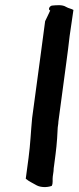

<svg xmlns="http://www.w3.org/2000/svg" viewBox="-20 -747 308 753"><path d="M157 -664C151 -618 144 -568 138 -521L106 -284C101 -232 99 -179 92 -128L81 -46C94 -35 109 -29 124 -20C139 -12 164 -11 183 -18C189 -30 185 -42 187 -55L190 -76C190 -84 191 -91 192 -97L198 -143C201 -163 202 -182 204 -204L206 -240C206 -250 209 -260 209 -270C219 -347 230 -424 240 -501C245 -535 249 -572 253 -605C258 -639 263 -674 268 -708C260 -713 249 -714 239 -720C225 -729 204 -727 183 -725C171 -721 169 -707 177 -706C170 -692 164 -677 157 -664Z"/></svg>

Font: Hussar Pisanka
Style: Kur
Weight: 400
Designer: Robert Jablonski
Foundry: Cannot Into Space Fonts
Version: Version 1.070